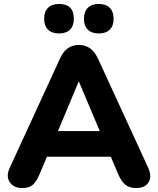

<svg xmlns="http://www.w3.org/2000/svg" viewBox="-20 -941 798 970"><path d="M479 -772Q443 -772 423.5 -791.5Q404 -811 404 -846Q404 -882 423.5 -901.5Q443 -921 479 -921Q515 -921 534.5 -901.5Q554 -882 554 -846Q554 -811 535 -791.5Q516 -772 479 -772ZM278 -772Q242 -772 222.5 -791.5Q203 -811 203 -846Q203 -882 222.5 -901.5Q242 -921 278 -921Q353 -921 353 -846Q353 -811 334 -791.5Q315 -772 278 -772ZM93 9Q49 9 29 -21Q9 -51 30 -95L283 -645Q299 -681 323 -697.5Q347 -714 379 -714Q410 -714 434 -697.5Q458 -681 475 -645L728 -95Q749 -49 730.5 -20Q712 9 669 9Q633 9 613 -8Q593 -25 577 -61L540 -149H217L180 -61Q164 -24 146 -7.5Q128 9 93 9ZM377 -528 273 -279H484L379 -528Z"/></svg>

Font: Chiron GoRound TC EB
Style: Regular
Weight: 700
Designer: Ryoko NISHIZUKA 西塚涼子 (kana, bopomofo & ideographs); Paul D. Hunt (Latin, Greek & Cyrillic); Sandoll Communications 산돌커뮤니
Foundry: Adobe
Version: Version 1.000;hotconv 1.1.1;makeotfexe 2.6.0